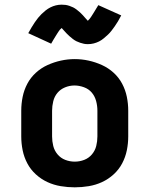

<svg xmlns="http://www.w3.org/2000/svg" viewBox="-20 -794 640 822"><path d="M300 8Q270 8 240 3Q210 -2 183 -14.5Q156 -27 133.5 -47.5Q111 -68 97 -94.5Q83 -121 77 -150.5Q71 -180 71 -210V-320Q71 -350 77 -379.5Q83 -409 97 -435.5Q111 -462 133.5 -482.5Q156 -503 183.5 -515.5Q211 -528 240.5 -534.5Q270 -541 300 -541Q330 -541 359.5 -534.5Q389 -528 416.5 -515.5Q444 -503 466.5 -482.5Q489 -462 503 -435.5Q517 -409 523 -379.5Q529 -350 529 -320V-210Q529 -180 523 -150.5Q517 -121 503 -94.5Q489 -68 466.5 -47.5Q444 -27 417 -14.5Q390 -2 360 3Q330 8 300 8ZM300 -102Q321 -102 340.5 -109.5Q360 -117 373.5 -133Q387 -149 392 -169Q397 -189 397 -210V-320Q397 -341 391.5 -361.5Q386 -382 373 -397.5Q360 -413 339.5 -420.5Q319 -428 299 -428Q278 -428 258.5 -420Q239 -412 226 -396.5Q213 -381 208 -360.5Q203 -340 203 -320V-210Q203 -189 208 -169Q213 -149 226.5 -133Q240 -117 259.5 -109.5Q279 -102 300 -102ZM356 -605Q347 -605 339.5 -606.5Q332 -608 323 -611Q314 -614 307 -617.5Q300 -621 292 -627Q284 -633 277.5 -639Q271 -645 265.5 -650.5Q260 -656 254 -663Q248 -670 244 -674Q239 -670 236.5 -667Q234 -664 231 -659.5Q228 -655 224.5 -649.5Q221 -644 217 -637.5Q213 -631 208.5 -623.5Q204 -616 199 -607L101 -652Q108 -665 115 -676.5Q122 -688 129 -698.5Q136 -709 143 -717.5Q150 -726 157.5 -733.5Q165 -741 175 -749Q185 -757 196 -762.5Q207 -768 219 -771Q231 -774 244 -774Q253 -774 260.5 -773Q268 -772 277 -769Q286 -766 293 -762.5Q300 -759 308 -753Q316 -747 322.5 -741Q329 -735 334.5 -729Q340 -723 345.5 -716.5Q351 -710 356 -705Q361 -710 363.5 -713Q366 -716 369 -720.5Q372 -725 375.5 -730.5Q379 -736 383 -742.5Q387 -749 391.5 -756.5Q396 -764 401 -772L499 -728Q492 -714 485 -702.5Q478 -691 471 -681Q464 -671 457 -662Q450 -653 442.5 -646Q435 -639 425 -630.5Q415 -622 404 -616.5Q393 -611 381 -608Q369 -605 356 -605Z"/></svg>

Font: Iosevka Curly XBdEx
Style: Regular
Weight: 800
Width: 7
Monospace: yes
Designer: Belleve Invis
Foundry: Belleve Invis
Version: Version 11.1.0; ttfautohint (v1.8.3)